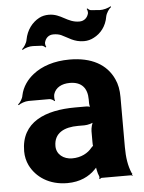

<svg xmlns="http://www.w3.org/2000/svg" viewBox="-54 -803 644 856"><g transform="rotate(-5 268.0 -374.5)"><path d="M482 -128V-352C482 -383 477 -410 466 -433C435 -501 368 -538 270 -538C201 -538 145 -519 106 -488C79 -467 55 -436 47 -397C45 -382 33 -365 24 -358L27 -355C35 -362 57 -370 72 -370H165C173 -370 184 -364 187 -359L190 -361C187 -366 187 -383 189 -390C198 -419 226 -434 262 -434C315 -434 340 -404 340 -353V-338C340 -331 342 -318 346 -314L349 -317C345 -321 332 -323 325 -323H277C143 -323 33 -279 33 -148C33 -125 38 -104 47 -85C74 -30 132 10 213 10C270 10 311 -11 339 -40C343 -44 349 -50 350 -54L346 -55C345 -51 347 -43 348 -37C350 -26 353 -16 357 -7C358 -5 357 1 356 3L359 5C360 3 364 0 367 0H499C501 0 503 2 504 3L506 1C505 0 503 -2 503 -4C503 -5 505 -7 505 -7L502 -10C488 -43 482 -80 482 -128ZM174 -159C174 -218 221 -240 282 -240H311C325 -240 349 -246 356 -253L353 -256C346 -249 340 -225 340 -211V-162C340 -159 340 -145 342 -143L345 -146C343 -148 335 -141 333 -138C315 -115 284 -98 244 -98C205 -98 174 -122 174 -159ZM195 -745C180 -745 165 -742 152 -735C120 -718 95 -686 87 -643C85 -628 72 -609 63 -602L66 -599C75 -606 98 -613 113 -612L153 -610C159 -609 166 -604 168 -601L172 -603C169 -607 167 -617 168 -623C173 -643 187 -656 208 -656C221 -656 232 -654 242 -650C273 -636 297 -614 342 -614C358 -614 373 -618 386 -625C418 -641 443 -672 450 -715C453 -730 466 -749 475 -755L473 -759C464 -752 439 -745 424 -746L385 -749C379 -749 372 -755 370 -758L366 -756C369 -752 371 -742 370 -736C365 -716 350 -703 329 -703C274 -703 251 -745 195 -745Z"/></g></svg>

Font: Asimov
Style: Edge
Weight: 500
Designer: Google
Version: Version 2.000980: 2014